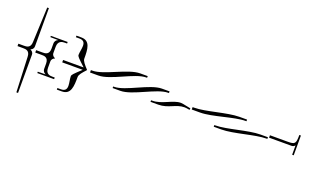

<svg xmlns="http://www.w3.org/2000/svg" viewBox="-100 -1199 3219 1953"><g transform="rotate(20 1509.5 -223.0)"><path d="M-9 -210H50C78 -210 124 -210 125 -142L141 236H159V210V-176C159 -204 142 -216 128 -221V-225C142 -230 159 -242 159 -270V-656V-682H141L125 -304C124 -236 78 -236 50 -236H-9Z M183 -210H251C279 -210 325 -210 325 -142V-87C325 -59 342 -44 356 -39V-37L274 -36V-21H456V-39H433C405 -39 358 -41 358 -109V-176C358 -204 377 -216 391 -221V-225C377 -230 358 -242 358 -270V-336C358 -403 405 -407 433 -407H456V-424H274V-410L356 -409V-407C342 -402 325 -387 325 -359V-304C325 -236 279 -236 251 -236H183Z M475 -210H697C618 -136 605 -124 605 -107C605 -78 616 -39 616 -7C616 26 604 52 556 52H518V69H571C670 69 673 -23 673 -124C673 -149 700 -180 737 -220V-226C700 -266 673 -297 673 -322C673 -423 670 -515 571 -515H518V-498H556C604 -498 616 -472 616 -439C616 -407 605 -368 605 -339C605 -322 618 -310 697 -236H475Z M1777 -233C1768 -235 1759 -236 1750 -236C1664 -236 1574 -157 1468 -157H1456V-140H1540C1649 -140 1708 -206 1800 -206C1814 -206 1828 -204 1844 -201L1857 -199L1860 -216ZM1520 -306C1389 -306 1178 -157 1056 -157H1046V-140H1129C1260 -140 1471 -288 1593 -288H1602V-306ZM776 -210H866C997 -210 1208 -358 1330 -358H1340V-376H1258C1127 -376 916 -236 794 -236H776Z M1877 -210H1967C2098 -210 2309 -288 2431 -288H2441V-306H2359C2228 -306 2017 -236 1895 -236H1877ZM2621 -210C2490 -210 2279 -140 2157 -140H2147V-122H2229C2360 -122 2571 -192 2693 -192H2702V-210Z M2907 -236H2714V-210H2957C2973 -210 2988 -219 2992 -227H2994V-127H3011V-341H2994C2994 -247 2986 -236 2907 -236Z"/></g></svg>

Font: FoglihtenDeH02
Style: Regular
Weight: 500
Designer: gluk (gluksza@wp.pl|www.glukfonts.pl)
Version: Version 0.68